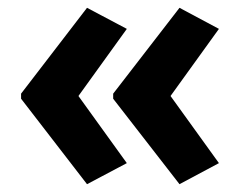

<svg xmlns="http://www.w3.org/2000/svg" viewBox="-20 -520 616 492"><path d="M34 -280V-267L203 -48L305 -102L181 -274L305 -446L203 -500ZM270 -280V-267L440 -48L541 -102L417 -274L541 -446L440 -500Z"/></svg>

Font: Noto Sans Thai Looped SemiCondensed
Style: Bold
Weight: 700
Width: 4
Designer: Sasikarn Vongin, Ben Mitchell
Foundry: The Fontpad Ltd
Version: Version 1.001